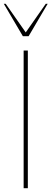

<svg xmlns="http://www.w3.org/2000/svg" viewBox="-44 -987 270 1007"><path d="M80 0H102V-722H80ZM76 -797H106L206 -967H196L91 -817L-14 -967H-24Z"/></svg>

Font: Perun Thin
Style: Regular
Weight: 100
Foundry: Copyright (c) Stefan Peev, Context Ltd, 2016
Version: Version 1.089